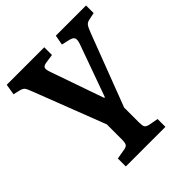

<svg xmlns="http://www.w3.org/2000/svg" viewBox="-202 -640 988 988"><g transform="rotate(-45 291.5 -146.0)"><path d="M144 219.2V161.1L198.2 151.9Q217.3 148.9 222.7 139.4Q228 129.9 228 105V-2.9L77.1 -393.1Q66.4 -421.9 59.6 -430.4Q52.7 -439 33.2 -443.8L-2 -452.1L7.8 -511.2H280.8V-455.1L232.9 -448.2Q212.4 -445.3 208.3 -434.8Q204.1 -424.3 213.9 -397.9L314.9 -108.9H319.8L421.9 -393.1Q430.7 -418.9 425.8 -430.2Q420.9 -441.4 398.9 -446.8L355 -457L365.2 -511.2H585V-456.1L547.9 -448.2Q529.8 -444.8 521.7 -434.8Q513.7 -424.8 502 -394L352.1 -1V106.9Q352.1 130.4 357.2 139.4Q362.3 148.4 380.9 152.8L432.1 162.1V219.2Z"/></g></svg>

Font: Literata Book SemiBold
Style: Regular
Weight: 600
Designer: Latin by Veronika Burian and Jose Scaglione. Greek by Irene Vlachou. Cyrillic by Vera Evstafieva
Foundry: TypeTogether
Version: Version 2.003;PS 002.003;hotconv 1.0.88;makeotf.lib2.5.64775